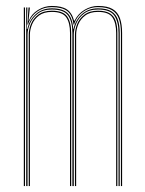

<svg xmlns="http://www.w3.org/2000/svg" viewBox="-20 -625 488 645"><path d="M386.2 0V-514Q386.2 -542 379.5 -561.4Q372.8 -580.8 356 -590.9Q339.2 -601 309.2 -601Q280.5 -601 258.4 -584.5Q236.2 -568 229 -542.5H227Q223 -574.5 205.8 -587.8Q188.5 -601 154.2 -601Q126.2 -601 104.6 -585.6Q83 -570.2 74 -542.5H72L75.8 -600H80V-596.2L75.8 -555.5H76.8Q85.5 -577.8 107.4 -591.4Q129.2 -605 154.2 -605Q187 -605 204.4 -593.6Q221.8 -582.2 228.8 -555.5H230.5Q242 -579 263.9 -592Q285.8 -605 309.2 -605Q341 -605 358.5 -594.5Q376 -584 383.1 -563.6Q390.2 -543.2 390.2 -514V0ZM60 0V-600H64V0ZM76.5 0V-508.8Q76.5 -525.8 84 -544.4Q91.5 -563 108.5 -576Q125.5 -589 154.2 -589Q192.2 -589 205.8 -569.6Q219.2 -550.2 219.2 -514V0H215.2V-514Q215.2 -548.2 202.6 -566.6Q190 -585 154.2 -585Q127.5 -585 111.2 -572.9Q95 -560.8 87.8 -543.1Q80.5 -525.5 80.5 -508.8V0ZM68 0V-600H72L70 -527.8H72Q77.8 -556.5 99.4 -576.8Q121 -597 154.2 -597Q190.2 -597 206.9 -581Q223.5 -565 226 -527.8H227Q232.8 -556.5 254.4 -576.8Q276 -597 309.2 -597Q338.8 -597 354.5 -586.9Q370.2 -576.8 376.2 -558.1Q382.2 -539.5 382.2 -514V0H378.2V-514Q378.2 -552 364 -572.5Q349.8 -593 309.2 -593Q279.8 -593 261.9 -579Q244 -565 235.9 -545.4Q227.8 -525.8 227.8 -508.8V0H223.2V-514Q223.2 -552 209 -572.5Q194.8 -593 154.2 -593Q124.8 -593 106.8 -579Q88.8 -565 80.6 -545.4Q72.5 -525.8 72.5 -508.8V0ZM231.8 0V-508.8Q231.8 -525.8 239.2 -544.4Q246.8 -563 263.8 -576Q280.8 -589 309.2 -589Q334.8 -589 348.9 -580.2Q363 -571.5 368.6 -554.9Q374.2 -538.2 374.2 -514V0H370.2V-514Q370.2 -548.2 357.6 -566.6Q345 -585 309.2 -585Q282.5 -585 266.4 -572.9Q250.2 -560.8 243 -543.1Q235.8 -525.5 235.8 -508.8V0Z"/></svg>

Font: Big Shoulders Inline Display SC Thin
Style: Regular
Weight: 100
Designer: Patric King
Foundry: XO Type Co
Version: Version 2.002